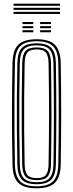

<svg xmlns="http://www.w3.org/2000/svg" viewBox="-20 -1021 399 1048"><path d="M180 6.8Q109.8 6.8 79.6 -23.5Q49.5 -53.8 48.2 -122.8Q46.5 -202 45.9 -270.5Q45.2 -339 45.2 -403.5Q45.2 -468 46 -534.6Q46.8 -601.2 48.2 -677Q49.5 -746.2 79.6 -776.5Q109.8 -806.8 180 -806.8Q249.2 -806.8 279.6 -776.5Q310 -746.2 311.5 -677Q314 -533.2 314 -401.5Q314 -269.8 311.5 -122.8Q310 -53.8 279.8 -23.5Q249.5 6.8 180 6.8ZM180 -4.2Q242.5 -4.2 269.8 -31.9Q297 -59.5 298.2 -123Q299.8 -219.5 300.4 -308Q301 -396.5 300.5 -486.4Q300 -576.2 298.2 -676.5Q297 -741 269.5 -768.4Q242 -795.8 180 -795.8Q115.5 -795.8 89.1 -767.6Q62.8 -739.5 61.5 -676.8Q59.5 -571 58.9 -482.8Q58.2 -394.5 58.9 -308.4Q59.5 -222.2 61.5 -123Q62.8 -60.2 89.2 -32.2Q115.8 -4.2 180 -4.2ZM180 -15.5Q123.5 -15.5 99.6 -40.2Q75.8 -65 74.8 -123.2Q72.8 -229 72.1 -317.2Q71.5 -405.5 72.1 -491.4Q72.8 -577.2 74.8 -676.2Q75.8 -735 99.6 -759.8Q123.5 -784.5 180 -784.5Q236.2 -784.5 260 -759.4Q283.8 -734.2 285 -676.2Q286.2 -594 286.9 -524.9Q287.5 -455.8 287.5 -392.1Q287.5 -328.5 286.8 -263.2Q286 -198 285 -123.5Q283.8 -66.5 260.4 -41Q237 -15.5 180 -15.5ZM180 -26.5Q230.5 -26.5 250.6 -49.2Q270.8 -72 271.8 -123.8Q273 -207.2 273.6 -275.8Q274.2 -344.2 274.2 -406.9Q274.2 -469.5 273.5 -534.4Q272.8 -599.2 271.8 -675.8Q270.8 -727.2 251 -750.4Q231.2 -773.5 180 -773.5Q130 -773.5 109.5 -751.2Q89 -729 88 -676.2Q86 -576.8 85.4 -489.8Q84.8 -402.8 85.4 -314.6Q86 -226.5 88 -123.5Q89 -70.5 109.8 -48.5Q130.5 -26.5 180 -26.5ZM180 -37.8Q137 -37.8 119.5 -57.2Q102 -76.8 101.2 -123.8Q99.2 -229.8 98.6 -317.8Q98 -405.8 98.6 -491.4Q99.2 -577 101.2 -676Q102 -723.2 119.4 -742.8Q136.8 -762.2 180 -762.2Q224 -762.2 240.9 -742Q257.8 -721.8 258.5 -675.5Q259.8 -589.2 260.4 -520.6Q261 -452 261 -390.5Q261 -329 260.2 -265Q259.5 -201 258.5 -124.2Q257.5 -78.5 240.8 -58.1Q224 -37.8 180 -37.8ZM180 -48.8Q218 -48.8 231.2 -66.8Q244.5 -84.8 245.2 -124.8Q246.5 -206.8 247.1 -273Q247.8 -339.2 247.8 -400.5Q247.8 -461.8 247.1 -527.6Q246.5 -593.5 245.2 -675Q244.5 -715.5 231.1 -733.4Q217.8 -751.2 180 -751.2Q144 -751.2 129.6 -734.5Q115.2 -717.8 114.5 -675.8Q112.5 -575.5 111.9 -488.8Q111.2 -402 111.9 -314.4Q112.5 -226.8 114.5 -124Q115.2 -82.5 129.5 -65.6Q143.8 -48.8 180 -48.8ZM199 -889.5V-900.8H258.2V-889.5ZM102.8 -889.5V-900.8H161.8V-889.5ZM102.8 -867.2V-878.5H161.8V-867.2ZM199 -867.2V-878.5H258.2V-867.2ZM102.8 -845V-856.2H161.8V-845ZM199 -845V-856.2H258.2V-845ZM307.2 -989.5H53.8V-1000.8H307.2ZM307.2 -967.2H53.8V-978.5H307.2ZM307.2 -945H53.8V-956.2H307.2Z"/></svg>

Font: Big Shoulders Inline Display
Style: Regular
Weight: 400
Designer: Patric King
Foundry: XO Type Co
Version: Version 1.000